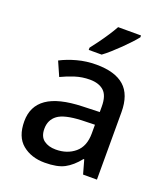

<svg xmlns="http://www.w3.org/2000/svg" viewBox="-141 -866 856 977"><g transform="rotate(20 287.0 -378.0)"><path d="M292 -549Q393 -549 443.5 -504.5Q494 -460 494 -365V0H419L398 -75H394Q359 -31 320.5 -10.5Q282 10 214 10Q141 10 93 -29.5Q45 -69 45 -153Q45 -235 107 -278Q169 -321 298 -325L390 -328V-358Q390 -417 363 -441.5Q336 -466 287 -466Q246 -466 208 -454Q170 -442 135 -425L101 -502Q139 -522 188.5 -535.5Q238 -549 292 -549ZM317 -257Q225 -253 189.5 -226.5Q154 -200 154 -152Q154 -110 179 -91Q204 -72 244 -72Q306 -72 347.5 -107Q389 -142 389 -212V-259ZM454 -756Q443 -742 424.5 -722Q406 -702 384 -680.5Q362 -659 339.5 -639Q317 -619 299 -606H229V-618Q244 -637 263 -663Q282 -689 300 -716.5Q318 -744 330 -766H454Z"/></g></svg>

Font: Noto Sans Vithkuqi Medium
Style: Regular
Weight: 500
Version: Version 1.001